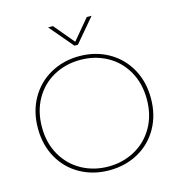

<svg xmlns="http://www.w3.org/2000/svg" viewBox="-133 -1052 1108 1185"><g transform="rotate(-15 421.0 -460.0)"><path d="M282 -935H313L421 -806L529 -935H560L432 -784H410ZM60 -349Q60 -456 107 -539Q154 -622 236.5 -668Q319 -714 421 -714Q523 -714 605.5 -668Q688 -622 735 -539Q782 -456 782 -349Q782 -242 735 -159Q688 -76 605.5 -30.5Q523 15 421 15Q319 15 236.5 -30.5Q154 -76 107 -159Q60 -242 60 -349ZM756 -349Q756 -451 712 -528.5Q668 -606 591.5 -648Q515 -690 421 -690Q327 -690 250.5 -648Q174 -606 130 -528.5Q86 -451 86 -349Q86 -247 131 -169.5Q176 -92 252.5 -50.5Q329 -9 421 -9Q513 -9 589.5 -50.5Q666 -92 711 -169.5Q756 -247 756 -349Z"/></g></svg>

Font: Prompt Thin
Style: Regular
Weight: 100
Designer: Katatrad Team
Foundry: CadsonDemak
Version: Version 1.030